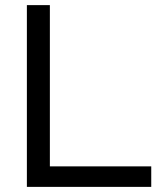

<svg xmlns="http://www.w3.org/2000/svg" viewBox="-20 -730 624 750"><path d="M85 0V-710H174.8V-80.1H570.8V0Z"/></svg>

Font: Rawline Medium
Style: Regular
Weight: 500
Designer: Matt McInerney, Pablo Impallari, Rodrigo Fuenzalida
Foundry: Matt McInerney, Pablo Impallari, Rodrigo Fuenzalida
Version: Version 4.020;PS 004.020;hotconv 1.0.88;makeotf.lib2.5.64775